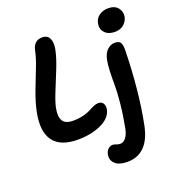

<svg xmlns="http://www.w3.org/2000/svg" viewBox="-172 -887 1165 1274"><g transform="rotate(-20 410.5 -250.0)"><path d="M726.1 -587.9Q680.2 -587.9 655.5 -614.7Q630.9 -641.6 639.2 -680.2Q645.5 -713.4 672.4 -732.2Q699.2 -751 735.8 -751Q782.2 -751 804.2 -723.1Q826.2 -695.3 819.8 -660.2Q814 -630.9 790 -609.4Q766.1 -587.9 726.1 -587.9ZM251 0Q128.4 0 79.1 -67.6Q29.8 -135.3 56.2 -266.1Q68.8 -329.1 95.9 -400.9Q123 -472.7 148.9 -537.6Q174.8 -602.5 184.1 -648.9Q197.3 -719.2 257.8 -719.2Q295.9 -719.2 309.3 -689.7Q322.8 -660.2 314 -615.2Q303.2 -560.5 275.1 -490Q247.1 -419.4 220.2 -354.2Q193.4 -289.1 185.1 -248Q173.3 -189 191.7 -158.9Q210 -128.9 264.2 -128.9Q303.7 -128.9 336.7 -137.2Q369.6 -145.5 387.2 -155.5Q404.8 -165.5 424.1 -173.8Q443.4 -182.1 459 -182.1Q482.4 -182.1 492.9 -165.5Q503.4 -148.9 499 -123Q489.7 -75.2 435.1 -42Q356.9 0 251 0ZM508.8 251Q451.2 251 423.6 225.3Q396 199.7 402.8 161.1Q407.7 137.2 421.9 124Q436 110.8 455.1 110.8Q463.9 110.8 478.3 116.5Q492.7 122.1 504.9 122.1Q527.8 122.1 545.2 100.1Q562.5 78.1 570.8 38.1Q587.9 -50.3 595.7 -129.6Q603.5 -209 603 -255.1Q602.5 -301.3 604.2 -350.1Q606 -398.9 612.8 -433.1Q622.1 -477.5 646.2 -499.3Q670.4 -521 698.2 -521Q725.6 -521 737.1 -506.8Q748.5 -492.7 748 -451.2Q741.7 -162.6 696.8 61Q658.7 251 508.8 251Z"/></g></svg>

Font: Shantell Sans Bouncy
Style: Italic
Weight: 600
Italic angle: -11.31°
Designer: Stephen Nixon, Anya Danilova, Shantell Martin
Foundry: Arrow Type
Version: Version 1.006;[9816181b4]